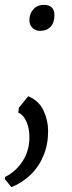

<svg xmlns="http://www.w3.org/2000/svg" viewBox="-31 -525 297 790"><path d="M16 245 -11 212 -10 203Q33 182 61.5 139Q90 96 90 40Q90 1.5 77.2 -25.8Q64.5 -53 44 -62L47 -82L85 -129Q129.5 -110.5 148.2 -70Q167 -29.5 167 15Q167 69.5 148 115Q129.5 160.5 95.2 193.8Q61 227 16 245ZM134 -398Q115.5 -398 102.8 -410Q90 -422 90 -442Q90 -469 106.5 -487Q123 -505 149 -505Q193 -505 193 -462Q193 -431.5 177 -414.8Q161 -398 134 -398Z"/></svg>

Font: Merriweather Sans Light
Style: Italic
Weight: 300
Italic angle: -7.5°
Designer: Eben Sorkin
Foundry: Eben Sorkin
Version: Version 2.001; ttfautohint (v1.8.3)